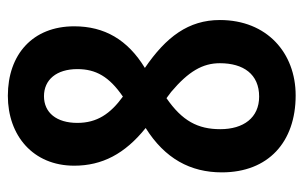

<svg xmlns="http://www.w3.org/2000/svg" viewBox="-162 -601 773 489"><g transform="rotate(-90 224.5 -356.5)"><path d="M225 -723C124 -723 47 -659 47 -554C47 -483 77 -425 143 -372C65 -323 30 -258 30 -178C30 -60 107 10 226 10C334 10 418 -63 418 -183C418 -263 375 -320 296 -374C368 -418 402 -477 402 -554C402 -660 330 -723 225 -723ZM224 -631C266 -631 293 -599 293 -546C293 -499 274 -465 223 -430C179 -462 156 -496 156 -546C156 -599 182 -631 224 -631ZM140 -182C140 -239 161 -279 219 -319L235 -307C287 -263 308 -227 308 -183C308 -123 280 -83 223 -83C169 -83 140 -123 140 -182Z"/></g></svg>

Font: Noto Sans Gujarati ExtraCondensed SemiBold
Style: Regular
Weight: 600
Width: 2
Designer: Jelle Bosma - Monotype Design Team, Universal Thirst
Foundry: Monotype Imaging Inc.
Version: Version 2.106